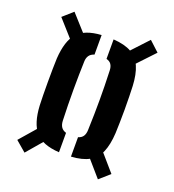

<svg xmlns="http://www.w3.org/2000/svg" viewBox="-134 -867 862 949"><g transform="rotate(20 297.0 -392.5)"><path d="M436 -591 387.5 -642.5 498 -761 550.5 -712.5ZM101.5 -23.5 46.5 -70.5 148.5 -188 190 -127ZM487.5 -23.5 398.5 -126 440 -188 541.5 -71ZM154.5 -591 43 -716 95.5 -762.5 204.5 -641.5ZM92.5 -268Q91.5 -290 91 -322.2Q90.5 -354.5 90.5 -390.8Q90.5 -427 91 -460Q91.5 -493 92.5 -516Q98.5 -609.5 136 -652Q173.5 -694.5 261 -700V-597Q242.5 -591.5 234 -579Q225.5 -566.5 225 -548Q224 -515.5 223.2 -477.8Q222.5 -440 222.5 -399.8Q222.5 -359.5 223.2 -318.2Q224 -277 225.5 -236Q226.5 -216 234.8 -203.5Q243 -191 261 -185.5V-83.5Q172.5 -89 135 -132.2Q97.5 -175.5 92.5 -268ZM324 -83.5V-185.5Q342 -191 350 -203.5Q358 -216 358.5 -235.5Q360 -280 360.8 -319Q361.5 -358 361.5 -394.8Q361.5 -431.5 360.8 -469.2Q360 -507 358.5 -548.5Q358 -568 350 -580.5Q342 -593 324 -597.5V-700Q384 -696 419.2 -675.8Q454.5 -655.5 471.5 -616.2Q488.5 -577 491.5 -516Q492.5 -493 493.2 -460.5Q494 -428 494 -392.2Q494 -356.5 493.2 -323.8Q492.5 -291 491.5 -268Q488 -206.5 471.2 -167Q454.5 -127.5 419 -107.2Q383.5 -87 324 -83.5Z"/></g></svg>

Font: Big Shoulders Stencil Text Thin ExtraBold
Style: Regular
Weight: 800
Version: Version 2.001